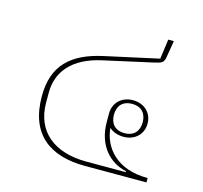

<svg xmlns="http://www.w3.org/2000/svg" viewBox="-87 -665 804 761"><g transform="rotate(15 314.5 -284.5)"><path d="M441 -301C395 -301 362 -270 362 -226V-191C362 -93 419 -36 486 -22V-18H324C194 -18 110 -83 110 -203V-244C110 -329 163 -396 281 -422L479 -466C515 -474 521 -477 525 -503L536 -569H513L502 -488L283 -440C154 -412 87 -349 87 -223C87 -65 181 0 324 0H576V-18H574C452 -18 389 -90 382 -172C396 -159 416 -151 441 -151C487 -151 520 -182 520 -226C520 -270 487 -301 441 -301ZM441 -166C401 -166 382 -191 382 -226C382 -261 401 -286 441 -286C481 -286 500 -261 500 -226C500 -191 481 -166 441 -166Z"/></g></svg>

Font: IBM Plex Sans Thai Looped Thin
Style: Regular
Weight: 100
Designer: Mike Abbink, Paul van der Laan, Pieter van Rosmalen, Ben Mitchell, Mark Frömberg
Foundry: Bold Monday
Version: Version 1.1